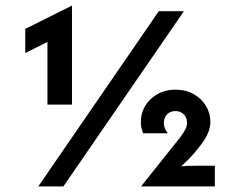

<svg xmlns="http://www.w3.org/2000/svg" viewBox="-20 -665 821 685"><path d="M149.3 -291.7V-515.3L70.1 -475.7V-561.8L236.8 -645.1V-291.7ZM116.7 0 546.5 -625H636.1L206.2 0ZM483.3 0 622.9 -175Q636.8 -193.8 642 -204.9Q647.2 -216 647.2 -227.1Q647.2 -245.8 635.4 -257.3Q623.6 -268.8 606.2 -268.8Q586.8 -268.8 575.7 -256.6Q564.6 -244.4 564.6 -225.7Q564.6 -207.6 578.5 -189.6H490.3Q486.8 -199.3 484.7 -208Q482.6 -216.7 482.6 -229.2Q482.6 -278.5 518.1 -311.8Q553.5 -345.1 606.9 -345.1Q642.4 -345.1 670.5 -329.5Q698.6 -313.9 714.6 -287.5Q730.6 -261.1 730.6 -229.2Q730.6 -188.2 688.2 -137.5Q675.7 -120.8 660.1 -104.5Q644.4 -88.2 626.4 -71.5Q638.2 -72.9 649.7 -73.3Q661.1 -73.6 673.6 -73.6H746.5V0Z"/></svg>

Font: Afacad SemiBold
Style: Regular
Weight: 600
Designer: Kristian Moeller
Foundry: Dicotype
Version: Version 1.000